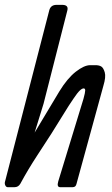

<svg xmlns="http://www.w3.org/2000/svg" viewBox="-24 -779 466 799"><path d="M36.1 0H8.3Q1.5 0 -2.2 -8.1Q-5.9 -16.1 -2.4 -25.9L181.2 -736.8Q187.5 -758.8 211.4 -758.8H234.4Q262.2 -758.8 256.3 -735.8L157.2 -347.2L120.1 -227.1L223.1 -398.9Q256.3 -453.1 291.3 -480.5Q326.2 -507.8 351.6 -507.8H372.6Q388.2 -507.8 397.2 -502.4Q406.2 -497.1 411.9 -478Q417.5 -459 406.2 -421.9L294.4 -14.2Q291.5 0 278.3 0H226.6Q211.4 0 218.3 -23.9L323.2 -367.2Q330.6 -394 330.6 -402.6Q330.6 -411.1 324 -411.1Q317.4 -411.1 307.9 -402.1Q298.3 -393.1 282.2 -369.1Q263.2 -341.8 236.8 -298.3Q210.4 -254.9 189.9 -222.9Q169.4 -190.9 130.9 -132.1Q92.3 -73.2 60.5 -14.2Q52.2 0 36.1 0Z"/></svg>

Font: Allan
Style: Regular
Weight: 400
Designer: Anton Koovit
Foundry: Anton Koovit
Version: Version 1.002